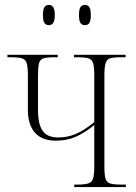

<svg xmlns="http://www.w3.org/2000/svg" viewBox="-20 -758 553 778"><path d="M324 -656Q312 -656 306 -665Q300 -674 300 -697Q300 -720 306 -729Q312 -738 324 -738Q336 -738 342 -729Q348 -720 348 -697Q348 -674 342 -665Q336 -656 324 -656ZM178 -656Q166 -656 160 -665Q154 -674 154 -697Q154 -720 160 -729Q166 -738 178 -738Q189 -738 195.5 -729Q202 -720 202 -697Q202 -674 195.5 -665Q189 -656 178 -656ZM281 0V-10H292Q322 -10 337 -14.5Q352 -19 357 -34.5Q362 -50 362 -84V-251Q323 -220 287.5 -204Q252 -188 206 -188Q150 -188 121.5 -220.5Q93 -253 93 -312V-451Q93 -485 88.5 -501Q84 -517 69.5 -521.5Q55 -526 25 -526H10V-536H214V-526H199Q170 -526 156 -521.5Q142 -517 138 -501.5Q134 -486 134 -452V-312Q134 -254 153 -227.5Q172 -201 216 -201Q253 -201 286.5 -215Q320 -229 362 -263V-452Q362 -486 357.5 -501.5Q353 -517 338.5 -521.5Q324 -526 294 -526H280V-536H489V-526H470Q440 -526 426 -521.5Q412 -517 407.5 -501Q403 -485 403 -451V-84Q403 -50 407.5 -34.5Q412 -19 426.5 -14.5Q441 -10 471 -10H490V0Z"/></svg>

Font: Noto Serif Display Condensed ExtraLight
Style: Regular
Weight: 200
Width: 3
Designer: Monotype Design Team
Foundry: Monotype Imaging Inc.
Version: Version 2.009